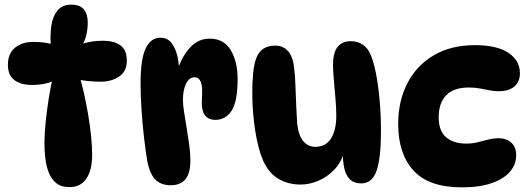

<svg xmlns="http://www.w3.org/2000/svg" viewBox="-20 -794 2259 825"><path d="M214 -602H198Q195 -646 201 -685.5Q207 -725 227.5 -749.5Q248 -774 286 -774Q323 -774 340 -754Q357 -734 357 -698Q357 -640 333 -598L319 -600Q365 -619 423 -619Q469 -619 497 -599.5Q525 -580 525 -533Q525 -488 492.5 -465.5Q460 -443 412 -443Q388 -443 361 -445.5Q334 -448 309 -454L321 -471Q331 -436 341 -392Q351 -348 359 -300.5Q367 -253 371.5 -208Q376 -163 376 -128Q376 -64 351.5 -27Q327 10 278 10Q243 10 222 -7Q201 -24 190 -51.5Q179 -79 175 -112Q171 -145 171 -177Q171 -217 176 -267.5Q181 -318 189.5 -371.5Q198 -425 210 -475L226 -455Q183 -429 118 -429Q69 -429 41.5 -450Q14 -471 14 -516Q14 -563 44 -588.5Q74 -614 125 -614Q151 -614 174 -610.5Q197 -607 214 -602Z M584 -436Q584 -540 606 -586Q628 -632 669 -632Q699 -632 716 -610.5Q733 -589 741 -557.5Q749 -526 749 -494L744 -496Q761 -550 796 -589Q831 -628 881 -628Q942 -628 971.5 -578.5Q1001 -529 1001 -455Q1001 -357 975 -318Q949 -279 906 -279Q874 -279 859 -301Q844 -323 848 -375Q851 -424 842.5 -443Q834 -462 816 -462Q793 -462 779.5 -434.5Q766 -407 766 -364Q766 -344 771 -312.5Q776 -281 782 -244.5Q788 -208 793 -172Q798 -136 798 -105Q798 -48 776 -23Q754 2 714 2Q672 2 648 -22Q624 -46 613 -100Q606 -142 599 -201.5Q592 -261 588 -323.5Q584 -386 584 -436Z M1532 -6Q1500 -6 1482.5 -24.5Q1465 -43 1459 -72.5Q1453 -102 1453 -135L1458 -139Q1446 -96 1416.5 -65Q1387 -34 1348.5 -17.5Q1310 -1 1272 -1Q1218 -1 1176.5 -25.5Q1135 -50 1111 -103Q1089 -153 1076.5 -233Q1064 -313 1064 -398Q1064 -441 1067.5 -477.5Q1071 -514 1079 -538Q1089 -569 1110 -583.5Q1131 -598 1162 -598Q1198 -598 1219 -572.5Q1240 -547 1244 -501Q1248 -469 1249.5 -424.5Q1251 -380 1253 -336Q1255 -292 1257 -262Q1263 -211 1283.5 -187Q1304 -163 1335 -163Q1379 -163 1402 -198.5Q1425 -234 1425 -297Q1425 -329 1421.5 -370Q1418 -411 1414.5 -450Q1411 -489 1411 -514Q1411 -569 1431 -593Q1451 -617 1487 -617Q1517 -617 1538.5 -602.5Q1560 -588 1571 -562Q1585 -532 1595 -481Q1605 -430 1611 -365.5Q1617 -301 1617 -229Q1617 -117 1598.5 -61.5Q1580 -6 1532 -6Z M1964 11Q1823 11 1757 -61Q1691 -133 1691 -261Q1691 -360 1730.5 -436.5Q1770 -513 1844 -556.5Q1918 -600 2021 -600Q2115 -600 2164.5 -567Q2214 -534 2214 -479Q2214 -443 2190.5 -422.5Q2167 -402 2123 -402Q2103 -402 2083 -406Q2063 -410 2042 -414Q2021 -418 1995 -418Q1930 -418 1897.5 -385Q1865 -352 1865 -290Q1865 -231 1897 -204Q1929 -177 1984 -177Q2010 -177 2033.5 -183Q2057 -189 2079 -194.5Q2101 -200 2123 -200Q2156 -200 2177 -181Q2198 -162 2198 -127Q2198 -88 2172 -57Q2146 -26 2094 -7.5Q2042 11 1964 11Z"/></svg>

Font: DynaPuff Medium
Style: Regular
Weight: 500
Version: Version 2.000